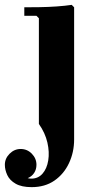

<svg xmlns="http://www.w3.org/2000/svg" viewBox="-70 -510 400 790"><path d="M225 -490 235 -480V64Q235 116 214 161Q193 206 154 233Q115 260 60 260Q19 260 -5.5 246Q-30 232 -40 210.5Q-50 189 -50 168Q-50 142 -30.5 122.5Q-11 103 15 103Q42 103 61 122.5Q80 142 80 168Q80 187 70.5 201.5Q61 216 44 223Q48 224 51.5 224.5Q55 225 59 225Q87 225 105 204.5Q123 184 128.5 150Q134 116 125 76.5Q116 37 90 0V-435L80 -445H30V-480Q56 -480 92 -480.5Q128 -481 163.5 -483.5Q199 -486 225 -490Z"/></svg>

Font: Brygada 1918
Style: Bold
Weight: 700
Designer: Mateusz Machalski | Borys Kosmynka | Przemek Hoffer
Foundry: NIEPODLEGLA 2018
Version: Version 3.006